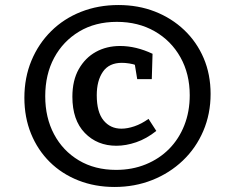

<svg xmlns="http://www.w3.org/2000/svg" viewBox="-20 -733 907 764"><path d="M443 -153Q367 -153 317.5 -204Q268 -255 268 -348Q268 -413 293.5 -458Q319 -503 361.5 -526.5Q404 -550 458 -550Q521 -550 587 -519L584 -418H526L516 -479L523 -473Q511 -478 494.5 -480.5Q478 -483 465 -483Q414 -483 389.5 -447.5Q365 -412 365 -354Q365 -287 392 -254Q419 -221 463 -221Q487 -221 515 -230.5Q543 -240 571 -260L602 -212Q563 -181 522 -167Q481 -153 443 -153ZM436 11Q358 11 292 -15Q226 -41 178 -88.5Q130 -136 103.5 -201Q77 -266 77 -344Q77 -424 105 -491.5Q133 -559 183.5 -609Q234 -659 302.5 -686Q371 -713 451 -713Q530 -713 596.5 -687Q663 -661 713 -613.5Q763 -566 790.5 -501.5Q818 -437 818 -359Q818 -280 789 -212Q760 -144 707.5 -94Q655 -44 585.5 -16.5Q516 11 436 11ZM442 -57Q506 -57 560 -79Q614 -101 653 -140.5Q692 -180 713.5 -234.5Q735 -289 735 -354Q735 -439 698 -505Q661 -571 595.5 -608.5Q530 -646 445 -646Q359 -646 295 -607.5Q231 -569 195.5 -503Q160 -437 160 -350Q160 -265 195 -199Q230 -133 293.5 -95Q357 -57 442 -57Z"/></svg>

Font: Bitter Thin SemiBold
Style: Italic
Weight: 600
Italic angle: -9°
Version: Version 2.002